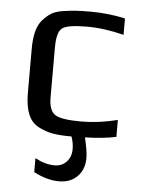

<svg xmlns="http://www.w3.org/2000/svg" viewBox="-51 -535 565 768"><g transform="rotate(5 232.0 -150.5)"><path d="M428 -4Q377 7 303 9Q316 63 316 91Q316 137 288 165Q261 193 214 193Q166 193 113 165V109Q154 131 191 131Q221 131 239.5 111Q258 91 258 60Q258 35 249 10Q203 10 174 5Q145 0 116 -15Q87 -30 73.5 -63Q60 -96 60 -148V-326Q60 -366 67.5 -395Q75 -424 91 -442Q107 -460 124 -471Q141 -482 170.5 -486.5Q200 -491 222.5 -492.5Q245 -494 283 -494Q352 -494 421 -479V-413Q343 -433 272 -433Q195 -433 173.5 -417Q152 -401 152 -339V-139Q152 -86 177 -69.5Q202 -53 282 -53Q353 -53 428 -72Z"/></g></svg>

Font: Play
Style: Regular
Weight: 400
Designer: Jonas Hecksher
Foundry: Jonas Hecksher, Playtypeª, e-types AS
Version: Version 1.002